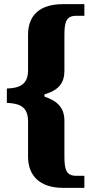

<svg xmlns="http://www.w3.org/2000/svg" viewBox="-20 -780 439 924"><path d="M283 124H386V66H346C297 66 290 32 290 -28V-199C290 -257 261 -293 194 -315V-326C264 -346 290 -382 290 -440V-610C290 -670 297 -704 346 -704H386V-760H283C172 -760 115 -707 115 -613V-442C115 -370 70 -356 13 -354V-285C70 -282 115 -270 115 -196V-26C115 66 172 124 283 124Z"/></svg>

Font: Noto Serif Tamil Condensed Black
Style: Regular
Weight: 900
Width: 3
Designer: Indian Type Foundry, Tom Grace, and the Monotype Design Team
Foundry: Monotype Imaging Inc.
Version: Version 2.004